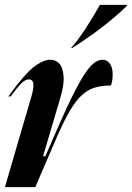

<svg xmlns="http://www.w3.org/2000/svg" viewBox="-23 -764 538 784"><path d="M105 -369.1Q126 -439.9 95.2 -439.9Q80.1 -439.9 63.5 -423.1Q46.9 -406.2 20 -370.1H11.2Q30.8 -397 42.7 -412.6Q54.7 -428.2 75 -451.4Q95.2 -474.6 110.8 -487.5Q126.5 -500.5 145.8 -510.3Q165 -520 182.1 -520Q205.1 -520 219.2 -504.6Q233.4 -489.3 236.6 -453.9Q239.7 -418.5 222.2 -360.8L152.8 -126H162.1L199.2 -210.9Q252.9 -335 287.8 -401.6Q322.8 -468.3 347.2 -494.1Q371.6 -520 396 -520Q414.1 -520 425.5 -504.2Q437 -488.3 437 -460Q437 -434.6 430.2 -415Q376.5 -415 342 -397.2Q307.6 -379.4 277.6 -335.9Q247.6 -292.5 210 -206.1L121.1 0H-2.9ZM267.1 -567.9Q293 -596.7 325.7 -646.2Q358.4 -695.8 384.8 -744.1H495.1V-740.2Q409.2 -655.8 272 -567.9Z"/></svg>

Font: Nyght Serif Medium Italic
Style: Regular
Weight: 500
Italic angle: -16°
Designer: Maksym Kobuzan
Version: Version 0.410;Glyphs 3.1.2 (3151)